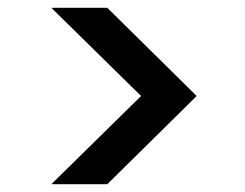

<svg xmlns="http://www.w3.org/2000/svg" viewBox="-20 -608 630 494"><path d="M343 -361 112 -588H256L486 -361L256 -134H112Z"/></svg>

Font: Poppins Medium
Style: Regular
Weight: 500
Designer: Ninad Kale (Devanagari), Jonny Pinhorn (Latin)
Version: Version 5.002